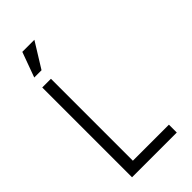

<svg xmlns="http://www.w3.org/2000/svg" viewBox="-253 -881 945 945"><g transform="rotate(-45 219.0 -409.0)"><path d="M61.5 -625H122.1V-54.7H373V0H61.5ZM200.2 -818.4 119.1 -687.5H68.4L116.2 -818.4Z"/></g></svg>

Font: Sudo Light
Style: Regular
Weight: 300
Monospace: yes
Designer: Jens Kutilek
Foundry: Jens Kutilek
Version: Version 0.040